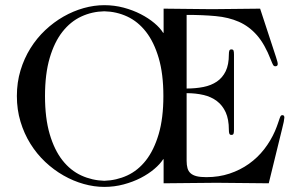

<svg xmlns="http://www.w3.org/2000/svg" viewBox="-20 -714 1170 750"><path d="M45.9 -338.9Q45.9 -392.1 60.1 -439Q74.2 -485.8 98.9 -525.4Q123.5 -564.9 156.7 -596.2Q189.9 -627.4 228 -649.2Q266.1 -670.9 306.9 -682.4Q347.7 -693.8 387.2 -693.8Q426.8 -693.8 463.1 -684.1Q499.5 -674.3 529.8 -658.7Q560.1 -643.1 582.8 -624Q605.5 -605 617.2 -585.9H619.1V-680.2Q665 -680.2 712.4 -679.2Q759.8 -678.2 808.1 -678.2Q856.4 -678.2 903.6 -679.2Q950.7 -680.2 996.1 -680.2L1058.1 -491.2Q1062 -478.5 1063.5 -473.1Q1064.9 -467.8 1064.9 -463.9Q1064.9 -460 1062.7 -457.5Q1060.5 -455.1 1055.2 -455.1Q1049.8 -455.1 1046.6 -460.7Q1043.5 -466.3 1038.1 -480Q1014.6 -541 983.9 -576.2Q953.1 -611.3 913.1 -628.9Q873 -646.5 822.5 -651.1Q772 -655.8 709 -655.8V-368.2Q744.6 -368.2 774.9 -374.3Q805.2 -380.4 827.1 -395.3Q849.1 -410.2 861.6 -435.8Q874 -461.4 874 -501Q874 -511.7 876 -516.4Q877.9 -521 883.8 -521Q890.6 -521 892.3 -516.4Q894 -511.7 894 -501V-207Q894 -196.3 892.3 -191.7Q890.6 -187 883.8 -187Q877.9 -187 876 -191.7Q874 -196.3 874 -207Q874 -248 861.6 -275.4Q849.1 -302.7 827.1 -319.3Q805.2 -335.9 774.9 -343Q744.6 -350.1 709 -350.1V-85.9Q709 -69.3 712.4 -57.1Q715.8 -44.9 724.6 -37.1Q733.4 -29.3 748.3 -25.6Q763.2 -22 786.1 -22Q835 -22 876.7 -35.9Q918.5 -49.8 952.4 -74Q986.3 -98.1 1012 -131.1Q1037.6 -164.1 1054.2 -202.1Q1062 -220.7 1065.9 -232.7Q1069.8 -244.6 1072.3 -251.5Q1074.7 -258.3 1076.7 -261.2Q1078.6 -264.2 1083 -264.2Q1090.8 -264.2 1090.8 -254.9Q1090.8 -251 1088.4 -238Q1085.9 -225.1 1082 -210.9L1029.8 2Q980 2 929 1Q877.9 0 825.2 0Q772 0 720.7 1Q669.4 2 619.1 2V-91.8H617.2Q605.5 -73.2 582.8 -54Q560.1 -34.7 529.8 -19Q499.5 -3.4 463.1 6.3Q426.8 16.1 387.2 16.1Q347.7 16.1 306.9 4.6Q266.1 -6.8 228 -28.6Q189.9 -50.3 156.7 -81.5Q123.5 -112.8 98.9 -152.3Q74.2 -191.9 60.1 -238.8Q45.9 -285.6 45.9 -338.9ZM155.8 -338.9Q155.8 -252.4 174.1 -190.2Q192.4 -127.9 223.9 -87.9Q255.4 -47.9 297.4 -28.6Q339.4 -9.3 387.2 -7.8Q435.1 -9.3 477.1 -28.6Q519 -47.9 550.3 -87.9Q581.5 -127.9 599.9 -190.2Q618.2 -252.4 618.2 -338.9Q618.2 -425.3 599.9 -487.5Q581.5 -549.8 550.3 -589.8Q519 -629.9 477.1 -649.4Q435.1 -668.9 387.2 -669.9Q339.4 -668.9 297.4 -649.4Q255.4 -629.9 223.9 -589.8Q192.4 -549.8 174.1 -487.5Q155.8 -425.3 155.8 -338.9Z"/></svg>

Font: XB Zar
Style: Regular
Weight: 400
Designer: Behnam
Foundry: Irmug
Version: Version 8.005 2009